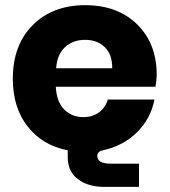

<svg xmlns="http://www.w3.org/2000/svg" viewBox="-20 -585 659 746"><path d="M520 141.1H383.8Q322.8 141.1 283 111.3Q243.2 81.5 243.2 25.9V-1Q145 -20 87.4 -93.5Q29.8 -167 29.8 -278.8Q29.8 -410.2 107.2 -487.5Q184.6 -564.9 311 -564.9Q436.5 -564.9 512.7 -490.5Q588.9 -416 588.9 -293.9Q588.9 -276.4 584 -248H196.8Q199.7 -189.9 229.2 -159.9Q258.8 -129.9 304.2 -129.9Q339.8 -129.9 365 -148.7Q390.1 -167.5 398.9 -198.2H580.1Q565.9 -124 512.2 -71Q458.5 -18.1 379.9 -1Q357.9 3.4 357.9 21Q357.9 50.8 409.2 50.8H520ZM198.2 -319.8H416Q416.5 -373 387.2 -401.6Q357.9 -430.2 311 -430.2Q262.7 -430.2 232.2 -401.4Q201.7 -372.6 198.2 -319.8Z"/></svg>

Font: Biathlonist
Style: Bold
Weight: 700
Designer: Go4gold
Foundry: Go4gold
Version: Version 3.010;FEAKit 1.0